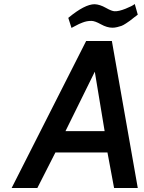

<svg xmlns="http://www.w3.org/2000/svg" viewBox="-20 -936 717 956"><path d="M320 -847Q402 -915 451 -915Q477 -914 507 -897Q537 -880 551 -880Q571 -879 605 -892.5Q639 -906 651 -916L666 -863Q664 -862 647.5 -849Q631 -836 626.5 -832.5Q622 -829 607.5 -819.5Q593 -810 584.5 -807Q576 -804 563.5 -801Q551 -798 540 -798Q513 -798 482.5 -815Q452 -832 435 -832Q423 -832 412.5 -830Q402 -828 390.5 -823.5Q379 -819 373.5 -816.5Q368 -814 354 -806.5Q340 -799 336 -797ZM306 -283H501L452 -579ZM38 0 409 -732H537L666 0H548L515 -177H256L166 0Z"/></svg>

Font: Exo
Style: Demi Bold Italic
Weight: 600
Designer: Natanael Gama
Version: Version 1